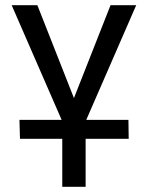

<svg xmlns="http://www.w3.org/2000/svg" viewBox="-20 -520 570 740"><path d="M25 -500H124L265 -142L406 -500H505L309 -50H221ZM220 -54H310V200H220ZM55 -58H475L476 15H57Z"/></svg>

Font: Moderustic
Style: Regular
Weight: 400
Designer: Tural Alisoy
Foundry: TAFT Foundry
Version: Version 2.120